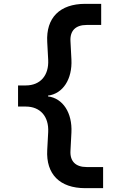

<svg xmlns="http://www.w3.org/2000/svg" viewBox="-20 -810 640 1000"><path d="M230 -312C308 -322 357 -398 352 -500L347 -596C344 -650 374 -680 431 -680H507V-790H424C291 -790 219 -717 226 -591L231 -498C235 -417 190 -365 114 -365H74V-255H114C190 -255 235 -203 231 -122L226 -29C219 97 291 170 424 170H517V60H431C374 60 344 30 347 -24L352 -120C357 -222 308 -298 230 -308Z"/></svg>

Font: CommitMono
Style: 700Regular
Weight: 700
Monospace: yes
Designer: Eigil Nikolajsen
Foundry: Eigil Nikolajsen
Version: Version 1.143